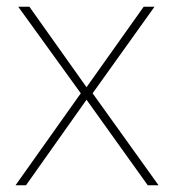

<svg xmlns="http://www.w3.org/2000/svg" viewBox="-20 -548 519 568"><path d="M219 -272 34 -528H67L236 -290L405 -528H437L254 -272L449 0H417L236 -253L57 0H26Z"/></svg>

Font: Noto Sans Armenian Thin
Style: Regular
Weight: 250
Version: Version 2.007